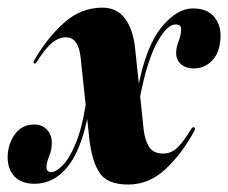

<svg xmlns="http://www.w3.org/2000/svg" viewBox="-30 -473 597 502"><path d="M323 -349 333 -254Q353.5 -355 393.2 -403Q433 -451 474.5 -451Q511.5 -451 530 -428.8Q548.5 -406.5 546.5 -373.5Q544.5 -334.5 524.2 -314.2Q504 -294 477 -294Q454.5 -294 441.5 -306.8Q428.5 -319.5 431 -341.5Q432 -352.5 437.8 -367.5Q443.5 -382.5 443.5 -397.5Q443.5 -409 429 -409Q406.5 -409 380.5 -361.5Q354.5 -314 336.5 -221L345.5 -135Q349 -105.5 360.2 -88.5Q371.5 -71.5 396.5 -71.5Q417 -71.5 432.5 -85.8Q448 -100 469.5 -135Q473.5 -142 477.5 -140Q481.5 -138 478.5 -131.5Q446.5 -72 403.2 -31.2Q360 9.5 305 9.5Q251.5 9.5 231 -20.2Q210.5 -50 203.5 -110L198 -162Q180 -76.5 144.8 -34.5Q109.5 7.5 60 7.5Q27 7.5 8.5 -11Q-10 -29.5 -10 -62.5Q-9.5 -96.5 9 -122Q27.5 -147.5 59.5 -147.5Q79.5 -147.5 92.5 -134.2Q105.5 -121 105.5 -99Q105.5 -81.5 98.5 -64.5Q91.5 -47.5 91.5 -36Q91.5 -23 104 -23Q116 -23 133.2 -40Q150.5 -57 167 -95.5Q183.5 -134 194 -198.5L181 -321Q175.5 -375.5 142.5 -375.5Q124.5 -375.5 107.2 -362Q90 -348.5 66.5 -312Q62.5 -305.5 59.5 -307Q56 -308.5 59 -314.5Q92.5 -373 137 -413Q181.5 -453 237.5 -453Q275.5 -453 296.5 -425Q317.5 -397 323 -349Z"/></svg>

Font: Fraunces 144pt
Style: Bold Italic
Weight: 700
Italic angle: -16°
Version: Version 1.000;[b76b70a41]